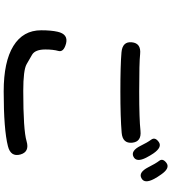

<svg xmlns="http://www.w3.org/2000/svg" viewBox="36 -920 928 1040"><g transform="rotate(90 500.0 -400.0)"><path d="M475 44Q314 44 229 -8.5Q144 -61 144 -159Q144 -213 152 -248Q165 -306 215 -294Q264 -281 256 -252.5Q248 -224 248 -182Q248 -127 276 -110Q302 -95 328 -80Q360 -62 472 -62Q685 -62 745 -80Q803 -97 817 -46Q831 6 772 21Q682 44 475 44ZM264 -594Q204 -599 209 -650Q214 -701 273 -695Q318 -690 476 -690Q625 -690 689 -697Q748 -703 753 -652Q758 -600 699 -595Q616 -588 475 -588Q334 -588 264 -594ZM829 -659Q797 -643 770 -697Q752 -734 736.5 -755Q721 -776 749 -796Q777 -816 811 -767Q822 -751 834 -728Q861 -675 829 -659ZM945 -702Q914 -685 886 -739Q866 -779 851 -798.5Q836 -818 863 -838Q891 -858 925 -809Q940 -788 949 -771Q977 -718 945 -702Z"/></g></svg>

Font: Resource Han Rounded JP Medium
Style: Regular
Weight: 500
Designer: Cyano Hao (round all glyphs); Ryoko NISHIZUKA 西塚涼子 (kana, bopomofo & ideographs); Paul D. Hunt (Latin, Greek & Cyrillic)
Foundry: Cyano Hao
Version: 0.990